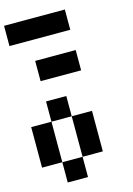

<svg xmlns="http://www.w3.org/2000/svg" viewBox="-145 -1072 791 1144"><g transform="rotate(-15 250.0 -500.0)"><path d="M0 -875V-1000H375V-875ZM125 -625V-750H375V-625ZM125 -375V-500H250V-375ZM125 -125H0V-375H125ZM375 -125H250V-375H375ZM250 -125V0H125V-125Z"/></g></svg>

Font: Tiny5
Style: Regular
Weight: 400
Designer: Stefan Schmidt
Foundry: Made with Bits'n'Picas by Kreative Software
Version: Version 1.002; ttfautohint (v1.8.4.7-5d5b)